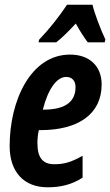

<svg xmlns="http://www.w3.org/2000/svg" viewBox="-20 -786 468 816"><path d="M146 -617 144 -606H219C243 -625 271 -652 302 -686C320 -654 337 -627 353 -606H425L428 -618C409 -657 382 -728 373 -766H265C231 -715 190 -663 146 -617ZM182 10C235 10 283 0 331 -31V-124C283 -97 253 -88 211 -88C163 -88 139 -114 139 -178C139 -196 141 -215 145 -233H153C311 -233 412 -300 412 -427C412 -507 358 -554 278 -554C110 -554 21 -358 21 -165C21 -55 82 10 182 10ZM165 -320H162C184 -407 221 -459 261 -459C287 -459 301 -442 301 -416C301 -361 267 -320 165 -320Z"/></svg>

Font: Noto Sans ExtraCondensed
Style: Bold Italic
Weight: 700
Width: 2
Italic angle: -12°
Designer: Monotype Design Team
Foundry: Monotype Imaging Inc.
Version: Version 2.013